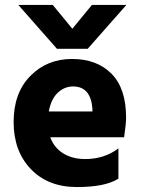

<svg xmlns="http://www.w3.org/2000/svg" viewBox="-20 -750 573 775"><path d="M334 -553H210L54 -730H193L272 -634L351 -730H490ZM275 -401Q240 -401 213 -375.5Q186 -350 177 -300H353V-312Q346 -401 275 -401ZM458 -29Q406 5 290 5Q174 5 104.5 -67.5Q35 -140 35 -257.5Q35 -375 102.5 -443.5Q170 -512 270.5 -512Q371 -512 430 -452.5Q489 -393 489 -275Q489 -252 481 -196H183Q198 -154 235 -131Q272 -108 324 -108Q401 -108 458 -151Z"/></svg>

Font: Hind Colombo
Style: Bold
Weight: 700
Designer: Jyotish Sonowal, Aditi Pimprikar
Foundry: Indian Type Foundry
Version: Version 1.000;PS 1.0;hotconv 1.0.86;makeotf.lib2.5.63406; tt